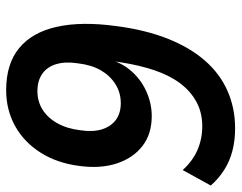

<svg xmlns="http://www.w3.org/2000/svg" viewBox="-98 -656 765 608"><g transform="rotate(90 284.0 -352.5)"><path d="M266 10Q183 10 133 -31Q83 -72 65.5 -150Q48 -228 63 -338Q75 -431 103 -501.5Q131 -572 172.5 -619.5Q214 -667 268.5 -691Q323 -715 387 -715Q425 -715 458 -706.5Q491 -698 518.5 -680.5Q546 -663 568 -638L519 -549Q490 -581 455 -596Q420 -611 380 -611Q337 -611 303 -592.5Q269 -574 244 -540.5Q219 -507 203 -459.5Q187 -412 178 -354L170 -301L165 -300Q174 -348 201.5 -381.5Q229 -415 268 -433Q307 -451 348 -451Q405 -451 443 -421.5Q481 -392 498 -340.5Q515 -289 506 -222Q497 -151 463.5 -98.5Q430 -46 379 -18Q328 10 266 10ZM269 -89Q302 -89 328 -105.5Q354 -122 371 -152.5Q388 -183 393 -225Q399 -265 390 -293.5Q381 -322 360 -337.5Q339 -353 307 -353Q274 -353 247 -336Q220 -319 203 -289.5Q186 -260 181 -217Q175 -178 183.5 -149Q192 -120 214 -104.5Q236 -89 269 -89Z"/></g></svg>

Font: Nunito Sans 10pt SemiCondensed
Style: Bold Italic
Weight: 700
Width: 4
Italic angle: -9°
Designer: Vernon Adams
Foundry: Vernon Adams
Version: Version 3.101;gftools[0.9.27]